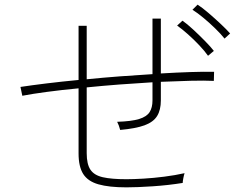

<svg xmlns="http://www.w3.org/2000/svg" viewBox="-20 -828 1040 826"><path d="M524 -22Q449 -22 403.5 -35Q358 -48 338 -79.5Q318 -111 318 -168V-448Q244 -441 180.5 -432.5Q117 -424 76 -416L68 -454Q114 -461 179 -469Q244 -477 318 -484V-717H353V-487Q423 -494 495.5 -499.5Q568 -505 636 -509V-748H672V-512Q740 -516 799 -518Q858 -520 901 -519L900 -480Q859 -482 800 -480.5Q741 -479 672 -476V-396Q672 -355 656 -329Q640 -303 602 -289Q564 -275 497 -269Q492 -289 484 -304Q546 -306 578.5 -316Q611 -326 623.5 -345.5Q636 -365 636 -396V-474Q567 -470 494.5 -464.5Q422 -459 353 -452V-169Q353 -122 369 -98Q385 -74 422.5 -65.5Q460 -57 524 -57Q554 -57 597 -59.5Q640 -62 687 -68Q734 -74 774 -83Q771 -74 768.5 -60.5Q766 -47 766 -41Q704 -31 637 -26.5Q570 -22 524 -22ZM875 -588Q861 -608 837.5 -633Q814 -658 788 -681Q762 -704 742 -718L765 -739Q784 -726 810.5 -701.5Q837 -677 862 -651.5Q887 -626 900 -609ZM946 -662Q931 -681 906.5 -705Q882 -729 855.5 -751Q829 -773 808 -786L830 -808Q849 -796 876.5 -772.5Q904 -749 930 -724.5Q956 -700 970 -684Z"/></svg>

Font: Zen Kaku Gothic New Light
Style: Regular
Weight: 300
Designer: Yoshimichi Ohira
Foundry: Positype
Version: Version 1.002